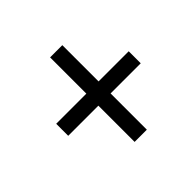

<svg xmlns="http://www.w3.org/2000/svg" viewBox="-112 -702 689 689"><g transform="rotate(-45 232.5 -357.5)"><path d="M214 -143V-327H61V-388H214V-572H276V-388H429V-327H276V-143Z"/></g></svg>

Font: Noto Serif Tamil Condensed Medium
Style: Italic
Weight: 500
Width: 3
Italic angle: -12°
Designer: Indian Type Foundry, Tom Grace, and the Monotype Design Team
Foundry: Monotype Imaging Inc.
Version: Version 2.003; ttfautohint (v1.8.4.7-5d5b)